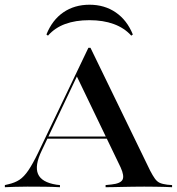

<svg xmlns="http://www.w3.org/2000/svg" viewBox="-34 -781 738 801"><path d="M140.3 -153.2Q109.7 -90.3 124.6 -55.2Q139.5 -20.2 201.6 -10.5L216.1 -8.9V0Q185.5 -1.6 152.4 -2Q119.4 -2.4 80.6 -2.4Q50.8 -2.4 29 -1.6Q7.3 -0.8 -13.7 0V-8.9L0 -12.1Q28.2 -18.5 47.2 -31Q66.1 -43.5 84.3 -70.2Q102.4 -96.8 125.8 -145.2L334.7 -581.5H343.5L592.7 -68.5Q603.2 -48.4 612.1 -35.9Q621 -23.4 632.7 -18.1Q644.4 -12.9 663.7 -10.5L683.9 -8.9V0Q671.8 -0.8 653.6 -1.2Q635.5 -1.6 614.5 -2Q593.5 -2.4 568.5 -2.4H567.7H566.9Q541.9 -2.4 519.4 -2Q496.8 -1.6 476.2 -1.2Q455.6 -0.8 438.3 -0.4Q421 0 406.5 0V-8.9L430.6 -11.3Q468.5 -15.3 477 -31Q485.5 -46.8 469.4 -82.3L284.7 -466.1L295.2 -479.8ZM158.1 -202.4 162.9 -211.3H450L453.2 -202.4ZM339.5 -761.3Q402.4 -761.3 449.2 -729Q496 -696.8 520.2 -637.1L513.7 -632.3Q484.7 -664.5 440.7 -680.6Q396.8 -696.8 338.7 -696.8Q281.5 -696.8 238.3 -681Q195.2 -665.3 166.1 -632.3L159.7 -637.1Q183.9 -697.6 230.2 -729.4Q276.6 -761.3 339.5 -761.3Z"/></svg>

Font: Playfair 144pt SemiExpanded SemiBold
Style: Regular
Weight: 600
Width: 6
Designer: Claus Eggers Sørensen
Foundry: Claus Eggers Sørensen
Version: Version 2.203